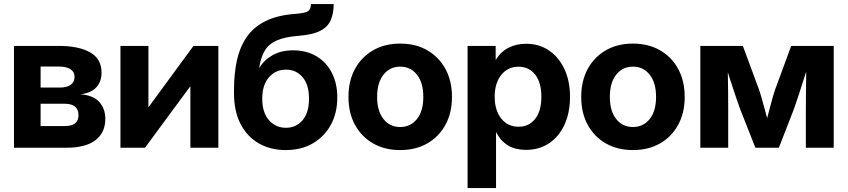

<svg xmlns="http://www.w3.org/2000/svg" viewBox="-20 -748 4291 972"><path d="M50.8 0V-515.6H278.3Q378.4 -515.6 436.3 -482.9Q494.1 -450.2 494.1 -379.9Q494.1 -335.9 468.5 -306.9Q442.9 -277.8 387.7 -270.5Q452.6 -265.6 482.9 -231.4Q513.2 -197.3 513.2 -146.5Q513.2 -77.6 463.9 -38.8Q414.6 0 314.5 0ZM185.5 -109.9H308.1Q377.4 -109.9 377.4 -164.1Q377.4 -222.7 308.1 -222.7H185.5ZM185.5 -304.7H283.2Q318.8 -304.7 338.1 -318.8Q357.4 -333 357.4 -358.9Q357.4 -384.3 336.7 -397.7Q315.9 -411.1 278.3 -411.1H185.5Z M1085.4 0H943.8V-310.5H942.9L713.9 0H589.8V-515.6H731.4V-206.1H732.4L959.5 -515.6H1085.4Z M1426.8 11.7Q1349.6 11.7 1290.5 -22Q1231.4 -55.7 1198 -120.1Q1164.6 -184.6 1164.6 -276.4V-292.5Q1164.6 -372.1 1178.7 -439.5Q1192.9 -506.8 1227.1 -557.9Q1261.2 -608.9 1321.8 -639.9Q1382.3 -670.9 1474.6 -677.7Q1525.4 -681.6 1539.6 -691.4Q1553.7 -701.2 1554.2 -727.5H1669.4Q1668.9 -677.7 1653.3 -643.8Q1637.7 -609.9 1599.6 -591.1Q1561.5 -572.3 1494.1 -566.9Q1423.3 -561.5 1382.1 -543.7Q1340.8 -525.9 1320.6 -491.9Q1300.3 -458 1292 -403.8H1292.5Q1316.4 -443.8 1359.6 -468.5Q1402.8 -493.2 1464.4 -493.2Q1531.7 -493.2 1581.8 -463.4Q1631.8 -433.6 1659.7 -379.9Q1687.5 -326.2 1687.5 -254.4Q1687.5 -175.8 1654.8 -116Q1622.1 -56.2 1563.5 -22.2Q1504.9 11.7 1426.8 11.7ZM1427.7 -101.1Q1479.5 -101.1 1512 -139.6Q1544.4 -178.2 1544.4 -248.5Q1544.4 -318.8 1512 -357.2Q1479.5 -395.5 1427.7 -395.5Q1376 -395.5 1341.8 -356.9Q1307.6 -318.4 1307.6 -248.5Q1307.6 -178.2 1341.6 -139.6Q1375.5 -101.1 1427.7 -101.1Z M2005.9 11.7Q1927.7 11.7 1868.9 -22Q1810.1 -55.7 1777.1 -116Q1744.1 -176.3 1744.1 -257.3Q1744.1 -338.4 1777.1 -398.9Q1810.1 -459.5 1868.9 -493.4Q1927.7 -527.3 2005.9 -527.3Q2084.5 -527.3 2143.3 -493.4Q2202.1 -459.5 2235.1 -398.9Q2268.1 -338.4 2268.1 -257.3Q2268.1 -176.8 2235.1 -116.2Q2202.1 -55.7 2143.3 -22Q2084.5 11.7 2005.9 11.7ZM2005.9 -105Q2058.6 -105 2090.8 -145.3Q2123 -185.5 2123 -257.3Q2123 -329.6 2090.8 -370.1Q2058.6 -410.6 2005.9 -410.6Q1953.6 -410.6 1921.4 -370.1Q1889.2 -329.6 1889.2 -257.3Q1889.2 -185.5 1921.4 -145.3Q1953.6 -105 2005.9 -105Z M2347.2 204.1V-515.6H2489.3V-445.8H2490.7Q2514.6 -485.8 2554 -506.1Q2593.3 -526.4 2643.6 -526.4Q2709.5 -526.4 2759.5 -492.4Q2809.6 -458.5 2837.6 -397.9Q2865.7 -337.4 2865.7 -258.3Q2865.7 -177.7 2837.9 -117.2Q2810.1 -56.6 2760 -22.9Q2710 10.7 2642.6 10.7Q2537.6 10.7 2492.7 -77.1H2491.2V204.1ZM2605.5 -106.4Q2657.7 -106.4 2689.2 -146.2Q2720.7 -186 2720.7 -258.3Q2720.7 -330.6 2689.2 -370.4Q2657.7 -410.2 2605.5 -410.2Q2550.8 -410.2 2517.6 -368.7Q2484.4 -327.1 2484.4 -258.3Q2484.4 -189 2517.6 -147.7Q2550.8 -106.4 2605.5 -106.4Z M3184.1 11.7Q3106 11.7 3047.1 -22Q2988.3 -55.7 2955.3 -116Q2922.4 -176.3 2922.4 -257.3Q2922.4 -338.4 2955.3 -398.9Q2988.3 -459.5 3047.1 -493.4Q3106 -527.3 3184.1 -527.3Q3262.7 -527.3 3321.5 -493.4Q3380.4 -459.5 3413.3 -398.9Q3446.3 -338.4 3446.3 -257.3Q3446.3 -176.8 3413.3 -116.2Q3380.4 -55.7 3321.5 -22Q3262.7 11.7 3184.1 11.7ZM3184.1 -105Q3236.8 -105 3269 -145.3Q3301.3 -185.5 3301.3 -257.3Q3301.3 -329.6 3269 -370.1Q3236.8 -410.6 3184.1 -410.6Q3131.8 -410.6 3099.6 -370.1Q3067.4 -329.6 3067.4 -257.3Q3067.4 -185.5 3099.6 -145.3Q3131.8 -105 3184.1 -105Z M3525.4 0V-515.6H3740.7L3823.7 -291Q3835 -256.3 3844.7 -219.7Q3854.5 -183.1 3863.8 -149.9Q3872.6 -183.1 3882.1 -219.7Q3891.6 -256.3 3902.8 -291L3985.4 -515.6H4200.7V0H4059.6V-191.9Q4059.6 -244.1 4060.3 -291.7Q4061 -339.4 4061.5 -385.7Q4046.4 -338.9 4030.8 -290Q4015.1 -241.2 3997.6 -191.9L3922.9 0H3804.2L3728.5 -191.9Q3710.9 -240.2 3695.3 -287.8Q3679.7 -335.4 3664.6 -381.3Q3665.5 -336.4 3666 -289.8Q3666.5 -243.2 3666.5 -191.9V0Z"/></svg>

Font: Inter Display
Style: Bold
Weight: 700
Designer: Rasmus Andersson
Foundry: rsms
Version: Version 4.001;git-9221beed3